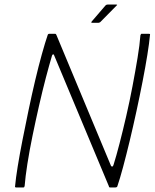

<svg xmlns="http://www.w3.org/2000/svg" viewBox="-20 -821 680 841"><path d="M466 -95Q468 -91 471.5 -91.5Q475 -92 477 -98Q489 -136 503.5 -192Q518 -248 533 -313Q548 -378 560.5 -444Q573 -510 582.5 -567.5Q592 -625 595 -666Q597 -673 600 -673H633Q635 -673 636.5 -672Q638 -671 637 -668Q634 -634 625.5 -581Q617 -528 604.5 -464Q592 -400 577.5 -333Q563 -266 548 -203.5Q533 -141 519 -89Q505 -37 494 -5Q493 -2 490.5 -1Q488 0 486 0H462Q457 0 457 -5L217 -579Q216 -583 213 -583Q210 -583 208 -578Q196 -538 181 -481Q166 -424 151 -358Q136 -292 122.5 -226.5Q109 -161 100 -103.5Q91 -46 88 -7Q87 0 83 0H50Q48 0 46.5 -1Q45 -2 46 -5Q49 -39 57.5 -91.5Q66 -144 78.5 -207.5Q91 -271 105 -338Q119 -405 134 -468.5Q149 -532 163.5 -584Q178 -636 189 -668Q190 -671 192 -672Q194 -673 195 -673H222Q225 -673 227 -668ZM411 -721H383Q380 -721 380 -722.5Q380 -724 381 -726L442 -797Q444 -799 446 -800Q448 -801 451 -801H490Q492 -801 493 -800Q494 -799 491 -797L419 -724Q417 -723 415 -722Q413 -721 411 -721Z"/></svg>

Font: Glory Thin ExtraLight
Style: Italic
Weight: 250
Italic angle: -12°
Version: Version 1.011